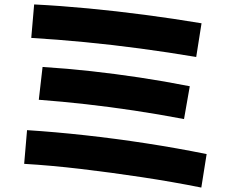

<svg xmlns="http://www.w3.org/2000/svg" viewBox="-20 -793 1040 866"><path d="M888 53Q758 27 619 6Q480 -15 344.5 -31Q209 -47 89 -54L102 -206Q227 -198 363.5 -183Q500 -168 639.5 -146.5Q779 -125 912 -98ZM810 -256Q694 -278 584 -294.5Q474 -311 367.5 -323Q261 -335 155 -343L172 -491Q283 -484 391 -472Q499 -460 609 -443.5Q719 -427 836 -404ZM865 -536Q740 -557 613.5 -574Q487 -591 362.5 -603Q238 -615 121 -622L134 -773Q253 -767 379 -755Q505 -743 634 -726Q763 -709 889 -688Z"/></svg>

Font: M PLUS 2 Thin ExtraBold
Style: Regular
Weight: 800
Version: Version 1.001